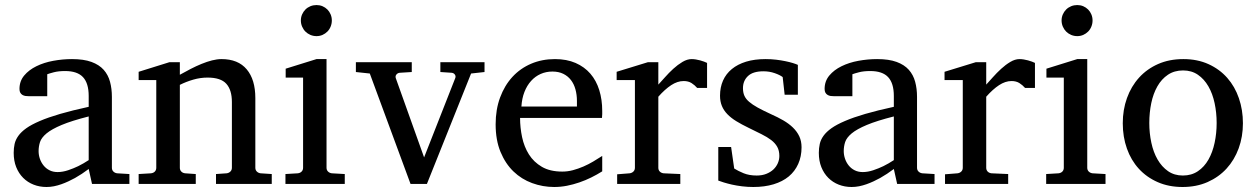

<svg xmlns="http://www.w3.org/2000/svg" viewBox="-20 -728 4974 760"><path d="M331.1 -267.1Q263.7 -250 224.1 -233.4Q184.6 -216.8 164.3 -200Q144 -183.1 138.4 -165.8Q132.8 -148.4 132.8 -129.9Q132.8 -114.3 137.9 -99.4Q143.1 -84.5 152.6 -72.8Q162.1 -61 176 -54Q189.9 -46.9 208 -46.9Q228 -46.9 249.8 -54.2Q271.5 -61.5 289.6 -70.3Q310.5 -80.6 331.1 -94.2ZM344.2 0 331.1 -59.1Q304.7 -39.1 276.9 -23.4Q264.6 -16.6 251 -10.3Q237.3 -3.9 222.9 1.2Q208.5 6.3 193.6 9.3Q178.7 12.2 164.1 12.2Q136.7 12.2 113 2.9Q89.4 -6.3 71.8 -23.9Q54.2 -41.5 44.2 -66.4Q34.2 -91.3 34.2 -123Q34.2 -141.6 37.8 -158.2Q41.5 -174.8 52.7 -190.4Q64 -206.1 84.2 -220.5Q104.5 -234.9 137.5 -249Q170.4 -263.2 218 -277.1Q265.6 -291 331.1 -305.2V-348.1Q331.1 -398.4 308.6 -422.6Q286.1 -446.8 237.8 -446.8Q211.4 -446.8 192.9 -441.9Q174.3 -437 167 -434.1V-347.2H94.2Q87.4 -347.2 80.8 -348.1Q74.2 -349.1 68.8 -352.3Q63.5 -355.5 60.3 -361.1Q57.1 -366.7 57.1 -376Q57.1 -406.7 75.7 -429Q94.2 -451.2 124 -465.8Q153.8 -480.5 190.9 -487.3Q228 -494.1 265.1 -494.1Q311.5 -494.1 342 -482.9Q372.6 -471.7 390.4 -451.7Q408.2 -431.6 415.5 -404.3Q422.9 -377 422.9 -344.2V-64Q422.9 -54.7 429 -48.8Q435.1 -43 443.8 -42L492.2 -39.1V0Z M835 0V-39.1L877 -42Q885.7 -43 891.8 -48.8Q897.9 -54.7 897.9 -64V-324.2Q897.9 -371.6 876 -396.2Q854 -420.9 801.8 -420.9Q772.9 -420.9 745.1 -412.8Q717.3 -404.8 691.9 -392.1V-64Q691.9 -54.7 697.8 -48.8Q703.6 -43 712.9 -42L754.9 -39.1V0H528.8V-39.1L577.6 -42Q586.9 -43 592.8 -48.8Q598.6 -54.7 598.6 -64V-411.1H528.8V-443.8L650.9 -481.9H691.9V-432.1Q712.9 -443.8 734.6 -455.1Q756.3 -466.3 777.8 -475.1Q799.3 -483.9 819.3 -489Q839.4 -494.1 856.9 -494.1Q922.4 -494.1 956.5 -453.6Q990.7 -413.1 990.7 -339.8V-64Q990.7 -54.7 996.8 -48.8Q1002.9 -43 1011.7 -42L1055.7 -39.1V0Z M1109.9 0V-39.1L1158.7 -42Q1168 -43 1173.8 -48.8Q1179.7 -54.7 1179.7 -64V-420.9H1110.8V-456.1L1232.9 -494.1H1272.5V-64Q1272.5 -54.7 1278.6 -48.8Q1284.7 -43 1293.5 -42L1344.7 -39.1V0ZM1293.5 -647Q1293.5 -634.3 1288.8 -622.8Q1284.2 -611.3 1275.9 -603Q1267.6 -594.7 1256.6 -589.8Q1245.6 -585 1232.9 -585Q1220.2 -585 1208.7 -589.8Q1197.3 -594.7 1189 -603Q1180.7 -611.3 1175.8 -622.8Q1170.9 -634.3 1170.9 -647Q1170.9 -659.7 1175.8 -670.9Q1180.7 -682.1 1189 -690.4Q1197.3 -698.7 1208.7 -703.4Q1220.2 -708 1232.9 -708Q1245.6 -708 1256.6 -703.4Q1267.6 -698.7 1275.9 -690.4Q1284.2 -682.1 1288.8 -670.9Q1293.5 -659.7 1293.5 -647Z M1844.7 -437 1669.9 0H1605L1443.8 -437L1388.7 -442.9V-481.9H1609.9V-442.9L1562 -439.9Q1553.7 -439 1548.8 -432.6Q1543.9 -426.3 1546.9 -418L1658.7 -105L1781.7 -418Q1785.2 -425.8 1780.8 -432.4Q1776.4 -439 1768.1 -439.9L1723.1 -442.9V-481.9H1897.9V-442.9Z M2363.8 -49.8Q2342.8 -36.6 2320.1 -25.4Q2297.4 -14.2 2273.2 -5.9Q2249 2.4 2224.1 7.3Q2199.2 12.2 2173.8 12.2Q2128.4 12.2 2086.4 -3.2Q2044.4 -18.6 2012.5 -49.3Q1980.5 -80.1 1961.2 -126.7Q1941.9 -173.3 1941.9 -235.8Q1941.9 -294.4 1959.5 -342Q1977.1 -389.6 2008.3 -423.6Q2039.6 -457.5 2082.5 -475.8Q2125.5 -494.1 2176.8 -494.1Q2223.1 -494.1 2258.3 -478.8Q2293.5 -463.4 2316.9 -436.3Q2340.3 -409.2 2352.1 -371.3Q2363.8 -333.5 2363.8 -289.1V-275.9Q2363.8 -268.1 2362.8 -261.2H2038.6Q2038.6 -223.1 2046.6 -185.1Q2054.7 -147 2073.7 -116.7Q2092.8 -86.4 2125 -67.6Q2157.2 -48.8 2205.6 -48.8Q2227.1 -48.8 2248 -54.4Q2269 -60.1 2289.3 -68.8Q2309.6 -77.6 2328.1 -88.6Q2346.7 -99.6 2363.8 -110.8ZM2263.7 -328.1Q2263.7 -353 2257.8 -374.3Q2252 -395.5 2240 -411.1Q2228 -426.8 2209.7 -435.8Q2191.4 -444.8 2166.5 -444.8Q2141.6 -444.8 2120.1 -435.3Q2098.6 -425.8 2082.3 -407.7Q2065.9 -389.6 2055.9 -364Q2045.9 -338.4 2043.9 -306.2H2263.7Z M2739.7 -379.9Q2730 -391.1 2717.3 -399.2Q2704.6 -407.2 2686 -407.2Q2661.6 -407.2 2636.7 -390.9Q2611.8 -374.5 2585.9 -345.2V-64Q2585.9 -54.7 2591.8 -48.8Q2597.7 -43 2606.9 -42L2672.9 -39.1V0H2422.9V-38.1L2472.2 -42Q2481 -43 2487.1 -48.8Q2493.2 -54.7 2493.2 -64V-411.1H2420.9V-443.8L2544.9 -481.9H2585.9V-393.1Q2596.7 -404.8 2612.1 -422.1Q2627.4 -439.5 2645 -455.6Q2662.6 -471.7 2681.4 -482.9Q2700.2 -494.1 2717.8 -494.1Q2725.6 -494.1 2734.4 -492.7Q2743.2 -491.2 2751.5 -489Q2759.8 -486.8 2766.8 -484.1Q2773.9 -481.4 2778.8 -479V-379.9Z M3152.8 -145Q3152.8 -108.4 3139.6 -79.1Q3126.5 -49.8 3102.1 -29.5Q3077.6 -9.3 3042 1.5Q3006.3 12.2 2961.9 12.2Q2939 12.2 2917.2 9.5Q2895.5 6.8 2877.2 2.7Q2858.9 -1.5 2844.7 -5.9Q2830.6 -10.3 2823.2 -13.2V-146H2874L2886.2 -61Q2901.4 -51.3 2923.6 -42.2Q2945.8 -33.2 2975.1 -33.2Q2996.6 -33.2 3013.2 -39.8Q3029.8 -46.4 3041.3 -57.1Q3052.7 -67.9 3058.8 -81.8Q3064.9 -95.7 3064.9 -110.8Q3064.9 -131.8 3056.6 -146.7Q3048.3 -161.6 3032.7 -173.6Q3017.1 -185.5 2994.4 -196.8Q2971.7 -208 2942.9 -222.2Q2915.5 -235.4 2894.5 -248.3Q2873.5 -261.2 2859.1 -276.1Q2844.7 -291 2837.4 -308.8Q2830.1 -326.7 2830.1 -349.1Q2830.1 -382.3 2842 -409.2Q2854 -436 2877 -454.8Q2899.9 -473.6 2933.3 -483.9Q2966.8 -494.1 3010.3 -494.1Q3032.2 -494.1 3052.2 -491.7Q3072.3 -489.3 3088.9 -485.8Q3105.5 -482.4 3118.2 -478.5Q3130.9 -474.6 3138.2 -471.2V-353H3085.9L3078.1 -422.9Q3067.4 -431.2 3046.4 -438.5Q3025.4 -445.8 3002 -445.8Q2960.4 -445.8 2940.7 -427Q2920.9 -408.2 2920.9 -378.9Q2920.9 -361.8 2926.5 -349.1Q2932.1 -336.4 2945.1 -325.2Q2958 -314 2979.2 -302.2Q3000.5 -290.5 3032.2 -275.9Q3058.6 -264.2 3080.6 -251.5Q3102.5 -238.8 3118.7 -223.1Q3134.8 -207.5 3143.8 -188.5Q3152.8 -169.4 3152.8 -145Z M3518.1 -267.1Q3450.7 -250 3411.1 -233.4Q3371.6 -216.8 3351.3 -200Q3331.1 -183.1 3325.4 -165.8Q3319.8 -148.4 3319.8 -129.9Q3319.8 -114.3 3325 -99.4Q3330.1 -84.5 3339.6 -72.8Q3349.1 -61 3363 -54Q3377 -46.9 3395 -46.9Q3415 -46.9 3436.8 -54.2Q3458.5 -61.5 3476.6 -70.3Q3497.6 -80.6 3518.1 -94.2ZM3531.2 0 3518.1 -59.1Q3491.7 -39.1 3463.9 -23.4Q3451.7 -16.6 3438 -10.3Q3424.3 -3.9 3409.9 1.2Q3395.5 6.3 3380.6 9.3Q3365.7 12.2 3351.1 12.2Q3323.7 12.2 3300 2.9Q3276.4 -6.3 3258.8 -23.9Q3241.2 -41.5 3231.2 -66.4Q3221.2 -91.3 3221.2 -123Q3221.2 -141.6 3224.9 -158.2Q3228.5 -174.8 3239.7 -190.4Q3251 -206.1 3271.2 -220.5Q3291.5 -234.9 3324.5 -249Q3357.4 -263.2 3405 -277.1Q3452.6 -291 3518.1 -305.2V-348.1Q3518.1 -398.4 3495.6 -422.6Q3473.1 -446.8 3424.8 -446.8Q3398.4 -446.8 3379.9 -441.9Q3361.3 -437 3354 -434.1V-347.2H3281.2Q3274.4 -347.2 3267.8 -348.1Q3261.2 -349.1 3255.9 -352.3Q3250.5 -355.5 3247.3 -361.1Q3244.1 -366.7 3244.1 -376Q3244.1 -406.7 3262.7 -429Q3281.2 -451.2 3311 -465.8Q3340.8 -480.5 3377.9 -487.3Q3415 -494.1 3452.1 -494.1Q3498.5 -494.1 3529.1 -482.9Q3559.6 -471.7 3577.4 -451.7Q3595.2 -431.6 3602.5 -404.3Q3609.9 -377 3609.9 -344.2V-64Q3609.9 -54.7 3616 -48.8Q3622.1 -43 3630.9 -42L3679.2 -39.1V0Z M4037.6 -379.9Q4027.8 -391.1 4015.1 -399.2Q4002.4 -407.2 3983.9 -407.2Q3959.5 -407.2 3934.6 -390.9Q3909.7 -374.5 3883.8 -345.2V-64Q3883.8 -54.7 3889.6 -48.8Q3895.5 -43 3904.8 -42L3970.7 -39.1V0H3720.7V-38.1L3770 -42Q3778.8 -43 3784.9 -48.8Q3791 -54.7 3791 -64V-411.1H3718.8V-443.8L3842.8 -481.9H3883.8V-393.1Q3894.5 -404.8 3909.9 -422.1Q3925.3 -439.5 3942.9 -455.6Q3960.4 -471.7 3979.2 -482.9Q3998 -494.1 4015.6 -494.1Q4023.4 -494.1 4032.2 -492.7Q4041 -491.2 4049.3 -489Q4057.6 -486.8 4064.7 -484.1Q4071.8 -481.4 4076.7 -479V-379.9Z M4121.1 0V-39.1L4169.9 -42Q4179.2 -43 4185.1 -48.8Q4190.9 -54.7 4190.9 -64V-420.9H4122.1V-456.1L4244.1 -494.1H4283.7V-64Q4283.7 -54.7 4289.8 -48.8Q4295.9 -43 4304.7 -42L4356 -39.1V0ZM4304.7 -647Q4304.7 -634.3 4300 -622.8Q4295.4 -611.3 4287.1 -603Q4278.8 -594.7 4267.8 -589.8Q4256.8 -585 4244.1 -585Q4231.4 -585 4220 -589.8Q4208.5 -594.7 4200.2 -603Q4191.9 -611.3 4187 -622.8Q4182.1 -634.3 4182.1 -647Q4182.1 -659.7 4187 -670.9Q4191.9 -682.1 4200.2 -690.4Q4208.5 -698.7 4220 -703.4Q4231.4 -708 4244.1 -708Q4256.8 -708 4267.8 -703.4Q4278.8 -698.7 4287.1 -690.4Q4295.4 -682.1 4300 -670.9Q4304.7 -659.7 4304.7 -647Z M4795.9 -241.2Q4795.9 -282.2 4787.8 -319.8Q4779.8 -357.4 4763.2 -386.2Q4746.6 -415 4721.7 -432.1Q4696.8 -449.2 4663.1 -449.2Q4628.4 -449.2 4603 -432.1Q4577.6 -415 4561.3 -386.2Q4544.9 -357.4 4537.1 -319.8Q4529.3 -282.2 4529.3 -241.2Q4529.3 -200.7 4537.4 -163.1Q4545.4 -125.5 4562 -96.7Q4578.6 -67.9 4603.5 -50.5Q4628.4 -33.2 4662.1 -33.2Q4696.3 -33.2 4721.7 -50.3Q4747.1 -67.4 4763.4 -96.2Q4779.8 -125 4787.8 -162.6Q4795.9 -200.2 4795.9 -241.2ZM4899.9 -240.2Q4899.9 -187 4883.1 -140.9Q4866.2 -94.7 4835.2 -60.8Q4804.2 -26.9 4760 -7.3Q4715.8 12.2 4661.1 12.2Q4606.4 12.2 4562.5 -7.1Q4518.6 -26.4 4487.8 -60.1Q4457 -93.8 4440.7 -139.9Q4424.3 -186 4424.3 -240.2Q4424.3 -293.5 4440.9 -339.8Q4457.5 -386.2 4488.8 -420.7Q4520 -455.1 4564.2 -474.6Q4608.4 -494.1 4664.1 -494.1Q4719.7 -494.1 4763.7 -474.1Q4807.6 -454.1 4837.9 -419.7Q4868.2 -385.3 4884 -339.1Q4899.9 -293 4899.9 -240.2Z"/></svg>

Font: Charis SIL Eur
Style: Regular
Weight: 400
Foundry: SIL International
Version: Version 5.000